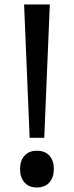

<svg xmlns="http://www.w3.org/2000/svg" viewBox="-20 -830 331 860"><path d="M145 9.8Q109.4 9.8 89.6 -12.9Q69.8 -35.6 69.8 -73.2Q69.8 -109.9 89.6 -132.3Q109.4 -154.8 145 -154.8Q181.6 -154.8 201.4 -132.8Q221.2 -110.8 221.2 -73.2Q221.2 -35.6 201.2 -12.9Q181.2 9.8 145 9.8ZM87.9 -810.1H203.1L178.2 -212.9H112.8Z"/></svg>

Font: Sinkin Sans 400 Regular
Style: Regular
Weight: 400
Designer: Keith Bates
Foundry: K-Type
Version: Sinkin Sans (version 1.0)  by Keith Bates   •   © 2014   www